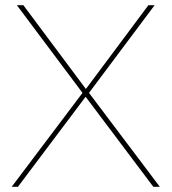

<svg xmlns="http://www.w3.org/2000/svg" viewBox="-20 -720 661 740"><path d="M304 -370V-354L45 -700H70L314 -373H308L552 -700H576L320 -358V-366L596 0H571L307 -351H313L49 0H25Z"/></svg>

Font: iiserrat Thin
Style: Regular
Weight: 100
Designer: Akira Ohta
Foundry: Akira Ohta
Version: Version 1.200;Glyphs 3.3.1 (3343)